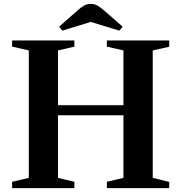

<svg xmlns="http://www.w3.org/2000/svg" viewBox="-20 -970 934 990"><path d="M42.5 0V-32.5L128.5 -53V-710L42.5 -729.5V-761.5H363.5V-729.5L279 -710V-427.5H616.5V-710L531 -729.5V-761.5H852.5V-729L767.5 -710V-53L852.5 -32V0H531V-32.5L616.5 -53V-375.5H279V-53L363.5 -32.5V0ZM301.5 -812 285 -832.5 383 -919Q401 -934.5 415.2 -942.2Q429.5 -950 449 -950Q465.5 -950 480 -942.5Q494.5 -935 513 -919L612.5 -832.5L595 -812L448 -857Z"/></svg>

Font: Libre Caslon Text SemiBold
Style: Regular
Weight: 600
Designer: Pablo Impallari, Rodrigo Fuenzalida, Katja Schimmel
Foundry: Pablo Impallari, Rodrigo Fuenzalida
Version: Version 2.000